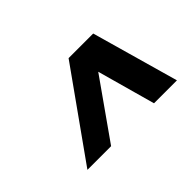

<svg xmlns="http://www.w3.org/2000/svg" viewBox="-64 -889 728 728"><g transform="rotate(-45 300.0 -525.0)"><path d="M79 -350 328 -700H460L559 -350H436L371 -584L206 -350Z"/></g></svg>

Font: Red Hat Mono
Style: Italic
Weight: 300
Italic angle: -12°
Monospace: yes
Designer: Pentagram, MCKL
Foundry: Pentagram, MCKL
Version: Version 1.023